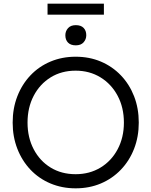

<svg xmlns="http://www.w3.org/2000/svg" viewBox="-20 -1016 825 1046"><path d="M392 10Q318 10 255 -16.5Q192 -43 146 -91.5Q100 -140 74.5 -205.5Q49 -271 49 -348Q49 -426 74.5 -491.5Q100 -557 146 -605.5Q192 -654 255 -680.5Q318 -707 392 -707Q467 -707 529.5 -680.5Q592 -654 638.5 -605.5Q685 -557 710.5 -491.5Q736 -426 736 -348Q736 -271 710.5 -205.5Q685 -140 638.5 -91.5Q592 -43 529.5 -16.5Q467 10 392 10ZM392 -67Q468 -67 527.5 -103Q587 -139 621 -203Q655 -267 655 -348Q655 -430 621 -494Q587 -558 527.5 -594.5Q468 -631 392 -631Q315 -631 256 -594.5Q197 -558 163.5 -494Q130 -430 130 -348Q130 -267 163.5 -203Q197 -139 256 -103Q315 -67 392 -67ZM393 -769Q365 -769 350.5 -784Q336 -799 336 -824Q336 -846 350.5 -862.5Q365 -879 393 -879Q421 -879 435.5 -864Q450 -849 450 -824Q450 -802 435.5 -785.5Q421 -769 393 -769ZM239 -936V-996H546V-936Z"/></svg>

Font: Lexend Deca Light
Style: Regular
Weight: 300
Designer: Bonnie Shaver-Troup, Thomas Jockin
Foundry: Lexend
Version: Version 1.008; ttfautohint (v1.8.4.7-5d5b)